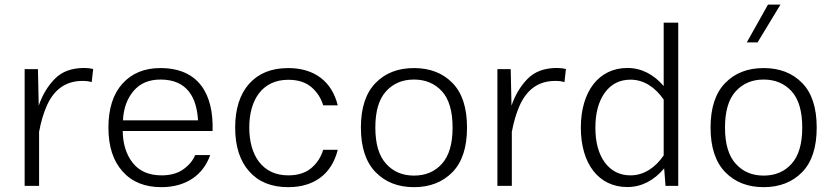

<svg xmlns="http://www.w3.org/2000/svg" viewBox="-20 -792 3544 818"><path d="M85 0H146.5V-232.9L147 -232.4C154.3 -272.5 165 -308.6 179.2 -341.3C208 -405.8 255.4 -447.3 331.5 -447.3C348.6 -447.3 361.8 -445.3 370.6 -441.9L377 -498C365.2 -501 352.5 -502.4 338.9 -502.4C285.6 -502.4 244.1 -487.3 213.9 -456.5C183.6 -425.8 160.6 -387.7 145 -341.8L141.6 -497.6H85Z M885.7 -233.9C890.6 -392.6 825.7 -502 663.1 -502C595.7 -502 542 -480 502 -436C461.9 -391.6 441.9 -329.1 441.9 -248.5C441.9 -168.9 461.9 -106.4 502 -62C541.5 -17.1 596.7 5.4 667.5 5.4C772.9 5.4 846.2 -46.9 875.5 -131.3H811.5C801.8 -107.9 785.2 -87.9 761.2 -70.8C737.3 -53.7 706.5 -44.9 668.9 -44.9C614.7 -44.9 573.7 -62.5 545.9 -97.7C518.1 -132.8 503.4 -178.2 502.9 -233.9ZM503.9 -279.3C506.3 -330.6 521.5 -372.1 549.3 -404.8C576.7 -437 614.7 -453.1 663.6 -453.1C777.8 -453.1 817.9 -376.5 823.7 -279.3Z M1208 -502C1136.2 -502 1081.1 -479.5 1041.5 -435.1C1002 -390.6 981.9 -328.1 981.9 -248.5C981.9 -168.9 1002 -106.4 1041.5 -62C1081.1 -17.1 1136.2 5.4 1208 5.4C1319.8 5.4 1394 -52.2 1418.9 -153.8H1356.9C1347.7 -123 1331.1 -97.2 1306.6 -76.2C1281.7 -55.2 1249 -44.9 1208 -44.9C1096.7 -44.9 1042 -131.8 1042 -248.5C1042 -366.2 1097.2 -452.1 1208 -452.1C1249 -452.1 1281.7 -441.9 1306.6 -420.9C1331.1 -399.9 1347.7 -374 1356.9 -343.3H1418.9C1394 -444.8 1319.8 -502 1208 -502Z M1743.7 -502C1675.8 -502 1621.6 -481 1580.1 -438.5C1538.6 -396 1517.6 -333 1517.6 -248.5C1517.6 -164.6 1538.6 -101.1 1580.1 -58.6C1621.6 -16.1 1675.8 5.4 1743.7 5.4C1811.5 5.4 1866.2 -16.1 1907.7 -58.6C1949.2 -101.1 1969.7 -164.6 1969.7 -248.5C1969.7 -333 1949.2 -396 1907.7 -438.5C1866.2 -481 1811.5 -502 1743.7 -502ZM1743.7 -453.1C1792.5 -453.1 1832 -436.5 1862.8 -403.3C1893.1 -369.6 1908.2 -318.4 1908.2 -248.5C1908.2 -179.2 1893.1 -127.9 1862.8 -94.2C1832.5 -60.5 1793 -43.9 1743.7 -43.9C1694.8 -43.9 1655.3 -60.5 1625 -94.2C1594.2 -127.9 1579.1 -179.2 1579.1 -248.5C1579.1 -318.4 1594.2 -369.6 1625 -403.3C1655.3 -436.5 1694.8 -453.1 1743.7 -453.1Z M2099.1 0H2160.6V-232.9L2161.1 -232.4C2168.5 -272.5 2179.2 -308.6 2193.4 -341.3C2222.2 -405.8 2269.5 -447.3 2345.7 -447.3C2362.8 -447.3 2376 -445.3 2384.8 -441.9L2391.1 -498C2379.4 -501 2366.7 -502.4 2353 -502.4C2299.8 -502.4 2258.3 -487.3 2228 -456.5C2197.8 -425.8 2174.8 -387.7 2159.2 -341.8L2155.8 -497.6H2099.1Z M2454.6 -248C2454.6 -94.7 2530.3 4.9 2652.8 4.9C2713.9 4.9 2767.1 -23.9 2809.6 -74.7L2815.4 0H2869.6V-695.3H2807.6V-425.3C2766.1 -474.1 2713.9 -502.4 2652.8 -502.4C2530.8 -502.4 2454.6 -401.9 2454.6 -248ZM2516.6 -248C2516.6 -310.1 2529.8 -359.4 2556.6 -397C2583.5 -434.1 2620.1 -452.6 2666.5 -452.6C2722.7 -452.6 2772 -419.9 2807.6 -367.7V-129.9C2772 -77.6 2722.7 -44.9 2666.5 -44.9C2620.1 -44.9 2583.5 -63.5 2556.6 -100.1C2529.8 -136.7 2516.6 -186 2516.6 -248Z M3233.4 -502C3165.5 -502 3111.3 -481 3069.8 -438.5C3028.3 -396 3007.3 -333 3007.3 -248.5C3007.3 -164.6 3028.3 -101.1 3069.8 -58.6C3111.3 -16.1 3165.5 5.4 3233.4 5.4C3301.3 5.4 3356 -16.1 3397.5 -58.6C3439 -101.1 3459.5 -164.6 3459.5 -248.5C3459.5 -333 3439 -396 3397.5 -438.5C3356 -481 3301.3 -502 3233.4 -502ZM3233.4 -453.1C3282.2 -453.1 3321.8 -436.5 3352.5 -403.3C3382.8 -369.6 3397.9 -318.4 3397.9 -248.5C3397.9 -179.2 3382.8 -127.9 3352.5 -94.2C3322.3 -60.5 3282.7 -43.9 3233.4 -43.9C3184.6 -43.9 3145 -60.5 3114.7 -94.2C3084 -127.9 3068.8 -179.2 3068.8 -248.5C3068.8 -318.4 3084 -369.6 3114.7 -403.3C3145 -436.5 3184.6 -453.1 3233.4 -453.1ZM3161.6 -611.3H3207.5L3305.2 -772.5H3252Z"/></svg>

Font: Estedad Light
Style: Regular
Weight: 300
Designer: Amin Abedi
Version: Version 7.3